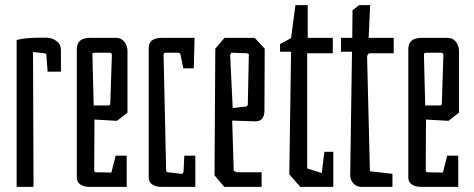

<svg xmlns="http://www.w3.org/2000/svg" viewBox="-20 -730 1851 750"><path d="M45 -574Q66 -579 87.5 -581Q109 -583 157 -583Q184 -583 201 -569.5Q218 -556 218 -535V-450H166L161 -516Q161 -519 159.5 -520Q158 -521 152 -522L109 -527L111 0H45Z M280 -36V-538Q280 -582 331 -582H435Q454 -582 466 -566.5Q478 -551 478 -531V-290L437 -258L349 -263L348 -65Q348 -57 356 -57L415 -56L432 -122H475V0H331Q307 0 293.5 -9.5Q280 -19 280 -36ZM402 -318Q407 -318 409 -320Q411 -322 411 -329L417 -515Q417 -524 408 -524H350Q344 -524 342.5 -522Q341 -520 341 -515L346 -318Z M561 -36V-540Q561 -563 574 -572.5Q587 -582 612 -582H740L737 -463H696L685 -517Q683 -524 676 -524H628Q622 -524 620.5 -522Q619 -520 619 -515L629 -65Q629 -57 637 -57L689 -51Q695 -51 697 -60L700 -122H743V0H612Q588 0 574.5 -9.5Q561 -19 561 -36Z M818 -45 821 -540 857 -582H975L1014 -540L1013 -299Q1013 -255 976 -256L887 -259L893 -63L905 -57H1002V0H856ZM943 -314 948 -320 952 -516Q952 -519 950.5 -520Q949 -521 943 -522L884 -524L879 -516L889 -308Z M1110 -49 1117 -528H1074V-558L1117 -581L1134 -710H1182V-582H1280V-522H1180V-72L1237 -54L1247 -137H1282V0H1153Z M1348 -49 1355 -528H1312V-582H1356L1357 -690L1383 -710H1426L1420 -582H1518V-522H1427Q1414 -522 1414 -506L1425 -61L1513 -51V0H1391Q1373 0 1360 -14Q1347 -28 1348 -49Z M1575 -36V-538Q1575 -582 1626 -582H1730Q1749 -582 1761 -566.5Q1773 -551 1773 -531V-290L1732 -258L1644 -263L1643 -65Q1643 -57 1651 -57L1710 -56L1727 -122H1770V0H1626Q1602 0 1588.5 -9.5Q1575 -19 1575 -36ZM1697 -318Q1702 -318 1704 -320Q1706 -322 1706 -329L1712 -515Q1712 -524 1703 -524H1645Q1639 -524 1637.5 -522Q1636 -520 1636 -515L1641 -318Z"/></svg>

Font: Bahianita
Style: Regular
Weight: 400
Designer: Pablo Cosgaya & Dani Raskovsky
Foundry: Pablo Cosgaya & Dani Raskovsky
Version: Version 1.008